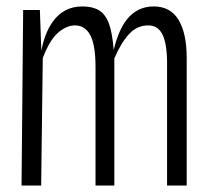

<svg xmlns="http://www.w3.org/2000/svg" viewBox="-20 -577 640 597"><path d="M47 0 52 -546H104L108.5 -419Q119 -474.5 144 -509.5Q178 -557 236 -557Q267.5 -557 287.5 -545.2Q307.5 -533.5 319 -503Q329.5 -473.5 333.5 -421.5Q348.5 -483.5 374 -516Q406.5 -557 458 -557Q510 -557 535.2 -515.2Q560.5 -473.5 560.5 -396.5V0H499.5V-379Q499.5 -440 485.5 -469Q471.5 -498 441 -498Q405.5 -498 380.5 -470.2Q355.5 -442.5 335.5 -395.5V0H277V-368.5Q277 -437 260.8 -467.5Q244.5 -498 213 -498Q187 -498 160.8 -475.5Q134.5 -453 113 -396.5L108 0Z"/></svg>

Font: Spline Sans Mono Light
Style: Regular
Weight: 300
Monospace: yes
Version: Version 1.004